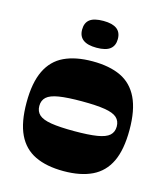

<svg xmlns="http://www.w3.org/2000/svg" viewBox="-107 -781 757 872"><g transform="rotate(15 272.0 -345.0)"><path d="M272 8Q192 8 138 -18Q84 -44 57 -100.5Q30 -157 30 -250Q30 -343 57.5 -400Q85 -457 139 -482.5Q193 -508 272 -508Q352 -508 405.5 -482.5Q459 -457 486.5 -400Q514 -343 514 -250Q514 -157 487 -100.5Q460 -44 406 -18Q352 8 272 8ZM272 -180Q340 -180 380 -186.5Q420 -193 437 -208.5Q454 -224 454 -250Q454 -276 437 -291.5Q420 -307 380 -313.5Q340 -320 272 -320Q204 -320 164 -313.5Q124 -307 107 -291.5Q90 -276 90 -250Q90 -224 107 -208.5Q124 -193 164 -186.5Q204 -180 272 -180ZM272 -572Q188 -572 188 -635Q188 -667 208 -682.5Q228 -698 272 -698Q314 -698 335 -682.5Q356 -667 356 -635Q356 -604 336 -588Q316 -572 272 -572Z"/></g></svg>

Font: Ojuju ExtraBold
Style: Regular
Weight: 800
Designer: Chisaokwu Joboson, Mirko Velimirovic
Foundry: Udi Foundry
Version: Version 1.000